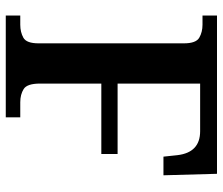

<svg xmlns="http://www.w3.org/2000/svg" viewBox="-72 -682 754 649"><g transform="rotate(90 304.5 -357.0)"><path d="M32 0V-49H63Q88 -49 107 -59.5Q126 -70 126 -111V-602Q126 -643 107 -654Q88 -665 63 -665H32V-714H567L572 -533H509L504 -580Q495 -657 423 -657H262V-378H500V-323H262V-116Q262 -72 280.5 -60.5Q299 -49 325 -49H376V0Z"/></g></svg>

Font: Noto Serif Toto SemiBold
Style: Regular
Weight: 600
Designer: Monotype Design Team
Foundry: Monotype Imaging Inc.
Version: Version 2.001; ttfautohint (v1.8.4.7-5d5b)